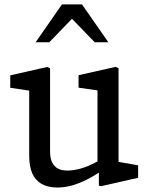

<svg xmlns="http://www.w3.org/2000/svg" viewBox="-20 -826 660 858"><path d="M110.5 -129.5V-449.7L136.8 -417.2L25.8 -433.7V-489.3L191.3 -526.8L203.7 -520.8V-149Q203.7 -118.5 213.4 -99.5Q223.2 -80.5 240.1 -72.2Q257 -63.8 280.3 -63.8Q308 -63.8 340.8 -72.8Q373.7 -81.8 412 -102.7Q425 -109.3 443.8 -121.8V-68.8Q404.8 -42.3 370.1 -24.5Q335.3 -6.7 302.1 2.7Q268.8 12 236.8 12Q194.2 12 166.1 -4Q138 -20 124.2 -51.2Q110.5 -82.5 110.5 -129.5ZM421.8 -72.2 415.7 -84V-445.5L437.8 -418.8L331 -434.2V-489.8L496.5 -527.3L509.7 -521.3V-80.2L487.3 -106.7L597.2 -87.2V-31.5L432.2 6L421.8 3.8ZM256.8 -806.2H346.5L464.2 -637.2H403.2L286.7 -757.5H316.7L200.2 -637.2H139.2Z"/></svg>

Font: Monaspace Xenon Var
Style: Regular
Weight: 400
Designer: Riley Cran and the Lettermatic Team
Version: Version 1.000 (Monaspace Xenon Var)